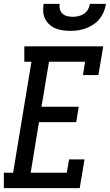

<svg xmlns="http://www.w3.org/2000/svg" viewBox="-36 -975 569 995"><path d="M-16 0V-80H32L127 -655H90V-735H499L474 -586H394L405 -655H218L179 -422H372L359 -342H166L123 -80H310L322 -149H402L377 0ZM329 -815Q309 -815 289 -818Q269 -821 251.5 -828Q234 -835 220 -848Q206 -861 197.5 -878Q189 -895 188 -915Q187 -935 190 -955H273Q271 -941 274.5 -927Q278 -913 288 -904Q298 -895 312 -891.5Q326 -888 341 -888Q356 -888 371 -891.5Q386 -895 399 -903.5Q412 -912 420 -926Q428 -940 430 -955H513Q510 -934 502 -914.5Q494 -895 480.5 -878Q467 -861 448.5 -848.5Q430 -836 410 -828.5Q390 -821 369.5 -818Q349 -815 329 -815Z"/></svg>

Font: Iosevka Curly Slab MdObl
Style: Regular
Weight: 500
Italic angle: -9°
Monospace: yes
Designer: Belleve Invis
Foundry: Belleve Invis
Version: Version 11.0.0; ttfautohint (v1.8.3)